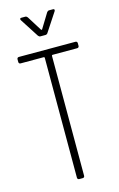

<svg xmlns="http://www.w3.org/2000/svg" viewBox="-134 -950 625 1006"><g transform="rotate(-15 178.5 -447.5)"><path d="M201 -781 268 -883C272 -890 270 -895 262 -895H241C236 -895 232 -892 229 -888L180 -808C179 -806 175 -806 174 -808L124 -888C121 -892 117 -895 112 -895H91C86 -895 83 -893 83 -889C83 -887 84 -885 85 -883L150 -782C153 -778 157 -775 162 -775H189C194 -775 198 -777 201 -781ZM332 -700H25C19 -700 15 -696 15 -690V-675C15 -669 19 -665 25 -665H151C153 -665 155 -663 155 -661V-10C155 -4 159 0 165 0H184C190 0 194 -4 194 -10V-661C194 -663 196 -665 198 -665H332C338 -665 342 -669 342 -675V-690C342 -696 338 -700 332 -700Z"/></g></svg>

Font: Barlow Condensed ExtraLight
Style: Regular
Weight: 275
Width: 3
Designer: Jeremy Tribby
Foundry: Tribby Type
Version: Version 1.422;hotconv 1.0.109;makeotfexe 2.5.65596